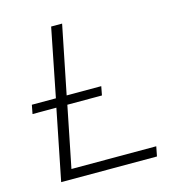

<svg xmlns="http://www.w3.org/2000/svg" viewBox="-105 -789 803 879"><g transform="rotate(-15 296.5 -350.0)"><path d="M77 0 144 -335H31L39 -377H153L217 -700H269L204 -377H368L360 -335H196L138 -46H540L531 0Z"/></g></svg>

Font: Montserrat Light
Style: Italic
Weight: 300
Italic angle: -11.3°
Designer: Julieta Ulanovsky
Foundry: Julieta Ulanovsky
Version: Version 9.000; ttfautohint (v1.8.4.7-5d5b)